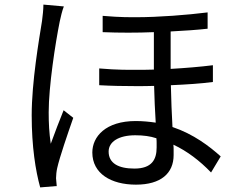

<svg xmlns="http://www.w3.org/2000/svg" viewBox="-20 -784 1040 836"><path d="M169 -764C169 -743 166 -716 163 -693C150 -612 118 -427 118 -282C118 -145 135 -40 155 32L227 26L224 -8C224 -20 226 -39 229 -52C240 -101 275 -202 299 -271L257 -304C241 -264 217 -203 201 -158C194 -207 192 -247 192 -295C192 -408 221 -596 240 -690C244 -709 251 -739 258 -756ZM907 -500C851 -493 791 -488 723 -484V-647C784 -650 839 -654 884 -659V-730C796 -719 672 -709 570 -709C557 -709 507 -708 427 -715V-644C499 -641 577 -641 650 -644V-481C623 -480 599 -480 572 -480C545 -480 492 -479 412 -486V-413C465 -410 519 -409 572 -409C599 -409 624 -409 651 -410C652 -358 655 -301 658 -250C630 -254 602 -257 571 -257C440 -257 382 -189 382 -120C382 -28 464 20 572 20C680 20 736 -29 736 -109V-130C736 -137 736 -145 735 -154C795 -126 850 -84 899 -33L941 -103C892 -147 823 -200 731 -231C728 -288 725 -352 724 -413C792 -416 855 -420 907 -427ZM662 -142C662 -89 641 -50 565 -50C496 -50 453 -73 453 -124C453 -167 497 -195 569 -195C604 -195 634 -191 661 -182C662 -174 662 -167 662 -160Z"/></svg>

Font: Spoqa Han Sans Neo Regular
Style: Regular
Weight: 400
Designer: [Spoqa Han Sans Neo] Dong-huui Kim  Younghwa Kang  Yujin Lee  [Noto Sans] Ryoko NISHIZUKA  (kana & ideographs); Paul D. 
Foundry: Spoqa (http://www.spoqa-han-sans.com)
Version: Version 1.000